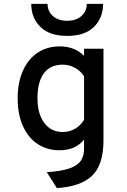

<svg xmlns="http://www.w3.org/2000/svg" viewBox="-20 -762 656 989"><path d="M221 125Q296 120 337.5 105.5Q379 91 396 66.5Q413 42 413 4V-43Q390 -15 359 -1.5Q328 12 285 12Q225 12 176.5 -18.5Q128 -49 99.5 -109.5Q71 -170 71 -256Q71 -338 98.5 -398.5Q126 -459 174.5 -491Q223 -523 287 -523Q366 -523 413 -474V-511H513V-39Q513 87 454.5 143Q396 199 273 207ZM413 -145V-369Q396 -396 366.5 -412.5Q337 -429 303 -429Q239 -429 206 -384.5Q173 -340 173 -256Q173 -176 208 -129Q243 -82 303 -82Q337 -82 366 -98.5Q395 -115 413 -145ZM141 -742H225Q225 -704 252.5 -679.5Q280 -655 326 -655Q372 -655 399.5 -679.5Q427 -704 427 -742H511Q511 -670 464 -623.5Q417 -577 326 -577Q235 -577 188 -623.5Q141 -670 141 -742Z"/></svg>

Font: Overpass Mono Light
Style: Bold
Weight: 600
Monospace: yes
Designer: Delve Withrington, Dave Bailey
Foundry: Delve Fonts
Version: Version 1.000;DELV;Overpass